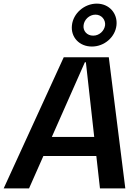

<svg xmlns="http://www.w3.org/2000/svg" viewBox="-46 -1045 779 1065"><path d="M463.8 -786.9C532.3 -786.6 593 -838.8 600.1 -904.8C607.2 -970.5 559.7 -1024.9 490.8 -1024.9C421.5 -1024.9 359.7 -970.5 353 -904.8C345.5 -838.8 394.2 -786.6 463.8 -786.9ZM417.6 -904.8C420.8 -935.4 448.9 -963.8 483.7 -963.8C517.4 -963.8 540.1 -935.4 536.9 -904.8C532.7 -874.3 505 -846.9 470.9 -847.3C436.1 -846.9 413.4 -874.3 417.6 -904.8ZM649.1 0 557.5 -727.3H307.5L-25.6 0H115.1L194.6 -179.7H488.3L508.5 0ZM424.7 -699.6H430.4L476.6 -285.5H241.5Z"/></svg>

Font: Riot Sans 2.0
Style: Bold Italic
Weight: 600
Italic angle: -9.39999°
Designer: Rasmus Andersson
Foundry: rsms
Version: Version 3.006;hotconv 1.0.109;makeotfexe 2.5.65596